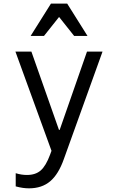

<svg xmlns="http://www.w3.org/2000/svg" viewBox="-20 -821 640 1046"><path d="M65.6 122.6V194.4Q86.4 200 103.8 202.5Q121.2 205 138.2 205Q208 205 253.4 166.6Q298.8 128.2 328 45.2L538.6 -540H454L305.2 -113.6H301.2L151 -540H64L271.4 30.4L272 9.8L272.8 -2.8L273 -14L273.4 -22.4L273.6 -34.8L252.6 22.2Q230.2 82.6 202 107.4Q173.8 132.2 127 132.2Q111.8 132.2 96.9 129.9Q82 127.6 65.6 122.6ZM147 -625.4H219.8L301.8 -728.6L383.8 -625.4H456.6L346 -801.4H257.6Z"/></svg>

Font: CommitMonoV142 ExtLt
Style: Regular
Weight: 200
Monospace: yes
Designer: Eigil Nikolajsen
Foundry: Eigil Nikolajsen
Version: Version 1.142